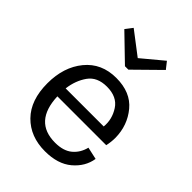

<svg xmlns="http://www.w3.org/2000/svg" viewBox="-200 -766 870 870"><g transform="rotate(45 235.0 -330.5)"><path d="M375 -638 254 -519H232L111 -636L137 -670L247 -586L349 -671ZM435 -128Q426 -71 378 -30.5Q330 10 248 10Q154 10 96 -49Q38 -108 38 -216Q38 -320 93 -387Q148 -454 242 -454Q334 -454 382 -396Q430 -338 431 -259Q431 -233 425 -206H112Q118 -50 253 -50Q306 -50 336 -75Q366 -100 376 -141ZM357 -258Q362 -308 333.5 -352Q305 -396 240 -396Q178 -396 149 -355Q120 -314 113 -258Z"/></g></svg>

Font: Zilla Slab
Style: Regular
Weight: 400
Designer: Typotheque.com
Foundry: Typotheque type foundry
Version: Version 1.1; 2017; ttfautohint (v1.6)